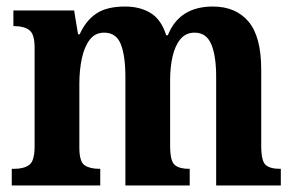

<svg xmlns="http://www.w3.org/2000/svg" viewBox="-20 -568 902 588"><path d="M16 0V-51H24Q53 -51 69.5 -63Q86 -75 86 -120V-422Q86 -464 69.5 -476Q53 -488 24 -488H21V-536H207L219 -463H224Q243 -505 275 -526.5Q307 -548 363 -548Q409 -548 441.5 -528Q474 -508 489 -460H494Q529 -548 632 -548Q702 -548 741 -502Q780 -456 780 -354V-122Q780 -75 793.5 -63Q807 -51 837 -51H840V0H642V-333Q642 -397 627 -432.5Q612 -468 576 -468Q549 -468 532.5 -448Q516 -428 508.5 -395Q501 -362 501 -324V-122Q501 -75 515 -63Q529 -51 558 -51H561V0H364V-333Q364 -397 350 -432.5Q336 -468 299 -468Q271 -468 254.5 -446Q238 -424 230.5 -388.5Q223 -353 223 -311V-116Q223 -73 239 -62Q255 -51 284 -51H287V0Z"/></svg>

Font: Noto Serif Lao Condensed
Style: Bold
Weight: 700
Width: 3
Designer: Monotype Design Team
Foundry: Monotype Imaging Inc.
Version: Version 2.003; ttfautohint (v1.8.4.7-5d5b)